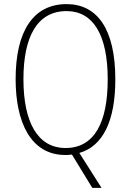

<svg xmlns="http://www.w3.org/2000/svg" viewBox="-20 -744 638 934"><path d="M541 -358C541 -604 452 -724 304 -724C142 -724 56 -593 56 -359C56 -150 129 10 298 10C308 10 318 10 330 8L429 170H474L366 0C481 -33 541 -156 541 -358ZM94 -359C94 -564 160 -690 304 -690C434 -690 504 -573 504 -358C504 -148 439 -24 299 -24C163 -24 94 -150 94 -359Z"/></svg>

Font: Noto Sans Bengali Condensed ExtraLight
Style: Regular
Weight: 200
Width: 3
Designer: Joana Ranito - Universal Thirst; Jelle Bosma - Monotype Design Team
Foundry: Universal Thirst ehf.
Version: Version 3.000